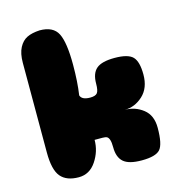

<svg xmlns="http://www.w3.org/2000/svg" viewBox="-102 -762 787 851"><g transform="rotate(-15 291.5 -337.0)"><path d="M302 -142H266Q266 -90 236 -45Q206 0 156 0Q100 0 73.5 -31.5Q47 -63 47 -143V-554Q47 -597 61 -623.5Q75 -650 97.5 -661Q120 -672 156 -674Q218 -674 239 -632.5Q260 -591 260 -489Q260 -410 251 -350Q258 -328 296 -328Q320 -328 328.5 -338.5Q337 -349 337 -381Q337 -428 361.5 -449Q386 -470 445 -470Q507 -470 528.5 -447.5Q550 -425 550 -366Q550 -304 513 -270Q476 -236 430 -236Q477 -236 513.5 -207.5Q550 -179 550 -122Q550 -46 529.5 -23Q509 0 445 0Q386 0 361.5 -21.5Q337 -43 337 -89Q337 -112 333 -123.5Q329 -135 322.5 -138.5Q316 -142 302 -142Z"/></g></svg>

Font: Coiny
Style: Regular
Weight: 400
Version: Version 001.001